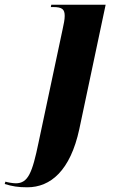

<svg xmlns="http://www.w3.org/2000/svg" viewBox="-148 -556 496 816"><path d="M-32 240C67 240 151 169 189 -7L301 -536H70L68 -526H78C117 -526 127 -516 127 -488C127 -473 123 -454 118 -431L16 49C-11 180 -29 223 -81 223C-94 223 -116 219 -125 216L-128 226C-95 236 -72 240 -32 240Z"/></svg>

Font: Noto Serif Display Condensed ExtraBold
Style: Italic
Weight: 800
Width: 3
Italic angle: -12°
Designer: Monotype Design Team
Foundry: Monotype Imaging Inc.
Version: Version 2.009